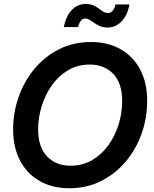

<svg xmlns="http://www.w3.org/2000/svg" viewBox="-20 -955 789 986"><path d="M336.4 11.7Q249.5 11.7 184.3 -25.1Q119.1 -62 83.3 -129.9Q47.4 -197.8 47.4 -289.6Q47.4 -377 75.9 -457.8Q104.5 -538.6 157.5 -602.1Q210.4 -665.5 283.9 -702.4Q357.4 -739.3 447.3 -739.3Q533.7 -739.3 598.9 -702.4Q664.1 -665.5 700 -597.7Q735.8 -529.8 735.8 -437.5Q735.8 -348.6 707 -268.1Q678.2 -187.5 625 -124.5Q571.8 -61.5 498.3 -24.9Q424.8 11.7 336.4 11.7ZM341.8 -104Q404.3 -104 453.4 -132.8Q502.4 -161.6 536.9 -209.7Q571.3 -257.8 589.4 -316.9Q607.4 -376 607.4 -436.5Q607.4 -527.8 561.5 -575.7Q515.6 -623.5 441.4 -623.5Q379.4 -623.5 330.3 -594.7Q281.2 -565.9 246.8 -517.6Q212.4 -469.2 194.1 -410.2Q175.8 -351.1 175.8 -290.5Q175.8 -199.7 221.7 -151.9Q267.6 -104 341.8 -104ZM532.7 -813.5Q504.4 -813.5 483.9 -825.2Q463.4 -836.9 447.8 -848.4Q432.1 -859.9 418 -859.9Q403.8 -859.9 394.3 -846.9Q384.8 -834 380.9 -815.9H307.6Q318.4 -871.1 347.9 -902.8Q377.4 -934.6 420.4 -934.6Q449.7 -934.6 469 -922.9Q488.3 -911.1 503.4 -899.7Q518.6 -888.2 535.2 -888.2Q562.5 -888.2 573.2 -932.1H645Q634.3 -876 603.8 -844.7Q573.2 -813.5 532.7 -813.5Z"/></svg>

Font: Inter Display SemiBold
Style: Italic
Weight: 600
Italic angle: -9.39999°
Designer: Rasmus Andersson
Foundry: rsms
Version: Version 4.000;git-a52131595